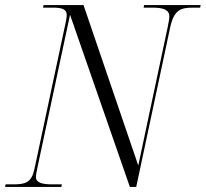

<svg xmlns="http://www.w3.org/2000/svg" viewBox="-37 -734 808 754"><path d="M-17 0H204L206 -10H169C127 -10 104 -17 104 -39C104 -47 107 -61 110 -76L238 -676L473 0H498L631 -625C646 -695 672 -704 720 -704H749L751 -714H529L527 -704H562C604 -704 628 -696 628 -669C628 -660 625 -645 621 -625L506 -84L291 -714H134L132 -704H170C204 -704 225 -699 225 -676C225 -669 224 -658 221 -646L98 -69C86 -16 62 -10 14 -10H-15Z"/></svg>

Font: Noto Serif Display SemiCondensed Light
Style: Italic
Weight: 300
Width: 4
Italic angle: -12°
Designer: Monotype Design Team
Foundry: Monotype Imaging Inc.
Version: Version 2.009